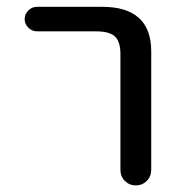

<svg xmlns="http://www.w3.org/2000/svg" viewBox="-20 -567 540 566"><path d="M88.9 -474.6Q74.2 -474.6 63.5 -485.4Q52.7 -496.1 52.7 -510.7Q52.7 -525.4 63.5 -536.1Q74.2 -546.9 88.9 -546.9H281.2Q424.8 -546.9 425.8 -417V-66.4Q425.8 -46.9 412.6 -33.7Q399.4 -20.5 380.4 -20.5Q361.3 -20.5 348.1 -33.7Q335 -46.9 335 -66.4V-407.2Q335 -444.3 318.8 -459.5Q302.7 -474.6 262.7 -474.6Z"/></svg>

Font: Rounded Mgen+ 2m regular
Style: Regular
Weight: 400
Designer: [Source Han Sans]
Ryoko NISHIZUKA  (kana & ideographs); Paul D. Hunt (Latin, Greek & Cyrillic); Wenlong ZHANG  (bopomofo
Version: Version 1.059.20150602